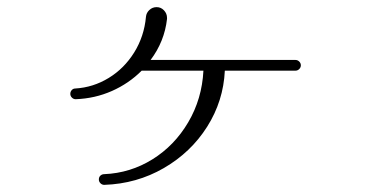

<svg xmlns="http://www.w3.org/2000/svg" viewBox="-20 -559 1040 538"><path d="M257 -56Q257 -63 261.5 -67Q266 -71 272 -71Q345 -74 407 -112.5Q469 -151 507.5 -216.5Q546 -282 550 -361H377Q341 -325 293.5 -304Q246 -283 192 -281Q186 -281 181.5 -285.5Q177 -290 177 -296Q177 -302 181 -306.5Q185 -311 191 -311Q241 -314 284.5 -340.5Q328 -367 356 -412Q384 -457 389 -512Q390 -523 398.5 -531Q407 -539 419 -539Q431 -539 439.5 -530Q448 -521 448 -509V-506Q441 -443 402 -391H808Q814 -391 818.5 -386.5Q823 -382 823 -376Q823 -370 818.5 -365.5Q814 -361 808 -361H610Q606 -276 560.5 -204Q515 -132 439 -88Q363 -44 272 -41Q266 -41 261.5 -45.5Q257 -50 257 -56Z"/></svg>

Font: GL-CurulMinamoto Light
Style: Regular
Weight: 300
Designer: Eunice (kana); Ryoko NISHIZUKA 西塚涼子 (ideographs); Frank Grießhammer (Latin, Greek & Cyrillic); Wenlong ZHANG
Foundry: Gutenberg Labo; Adobe
Version: Version 1.002